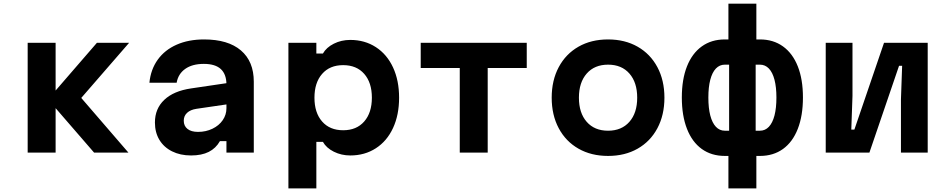

<svg xmlns="http://www.w3.org/2000/svg" viewBox="-20 -852 5290 1072"><path d="M247.9 -297.3 521.2 -613.1H701L433.7 -305.2L697 0H505.3ZM134.5 -613.1H290.5V0H134.5Z M1255 -270.5 1076.5 -244.4Q1043.1 -239.3 1024.5 -222Q1006 -204.6 1006 -178.1Q1006 -148.7 1026.8 -132.2Q1047.5 -115.6 1085.9 -115.6Q1129.7 -115.6 1166.1 -133.2Q1202.6 -150.7 1223.5 -181Q1244.3 -211.3 1244.3 -247.8V-380Q1244.3 -437.1 1213.1 -466.2Q1181.8 -495.3 1118 -495.3Q1053.9 -495.3 1014.4 -467.5Q975 -439.8 966.2 -390H814.2Q821.5 -464.3 860.8 -518.9Q900.1 -573.5 966.4 -602.6Q1032.7 -631.8 1119.4 -631.8Q1253.2 -631.8 1325.1 -570.5Q1397 -509.2 1397 -395.9V0H1244.3V-63.9H1207.8Q1185.3 -24 1145.6 -4Q1105.9 16 1046.9 16Q986.5 16 940.6 -7Q894.6 -30 869.8 -71.4Q845 -112.9 845 -167.9Q845 -245.2 897.3 -294.6Q949.5 -344.1 1047.1 -358.4L1255 -389.1Z M1590.3 -613.1H1746.3V-553.1H1782.9Q1802.1 -587.1 1843.9 -608.1Q1885.7 -629.1 1935.7 -629.1Q2016.5 -629.1 2078.6 -588.8Q2140.7 -548.5 2174.5 -475.5Q2208.3 -402.5 2208.3 -306.5Q2208.3 -210.4 2174.5 -137.4Q2140.7 -64.3 2078.6 -24.2Q2016.5 16 1935.7 16Q1885.9 16 1843.9 -5Q1801.9 -26 1782.9 -60H1746.3V200H1590.3ZM2056.3 -306.7Q2056.3 -390.8 2013.5 -439.6Q1970.8 -488.3 1896 -488.3Q1821.2 -488.3 1778.5 -439.4Q1735.7 -390.5 1735.7 -306.5Q1735.7 -222.4 1778.5 -173.6Q1821.2 -124.8 1896 -124.8Q1970.8 -124.8 2013.5 -173.7Q2056.3 -222.6 2056.3 -306.7Z M2547 -472.3H2329V-613.1H2921V-472.3H2703V0H2547Z M3060.3 -306.6Q3060.3 -403.4 3099.6 -477.1Q3138.9 -550.8 3209.9 -591.3Q3280.9 -631.8 3374.9 -631.8Q3468.9 -631.8 3540 -591.3Q3611.1 -550.8 3650.4 -477.1Q3689.7 -403.4 3689.7 -306.6Q3689.7 -209.7 3650.4 -136Q3611.1 -62.3 3540.1 -21.9Q3469.1 18.6 3375.1 18.6Q3281.1 18.6 3210 -21.9Q3138.9 -62.3 3099.6 -136Q3060.3 -209.7 3060.3 -306.6ZM3537.7 -306.6Q3537.7 -391.8 3494.2 -441.4Q3450.7 -491 3375.1 -491Q3299.5 -491 3255.9 -441.4Q3212.3 -391.8 3212.3 -306.6Q3212.3 -221.3 3255.8 -171.8Q3299.3 -122.2 3374.9 -122.2Q3450.5 -122.2 3494.1 -171.8Q3537.7 -221.3 3537.7 -306.6Z M4047 18.6H4027Q3952.3 18.6 3898.3 -20.2Q3844.3 -59.1 3815.6 -132.7Q3786.9 -206.3 3786.9 -307.6Q3786.9 -408.8 3815.6 -481.4Q3844.3 -554.1 3898.3 -592.9Q3952.3 -631.8 4027 -631.8H4047V-831.5H4203V-631.8H4223Q4297.7 -631.8 4351.7 -592.9Q4405.7 -554.1 4434.4 -481.4Q4463.1 -408.8 4463.1 -307.6Q4463.1 -206.3 4434.4 -132.7Q4405.7 -59.1 4351.7 -20.2Q4297.7 18.6 4223 18.6H4203V200H4047ZM4050.9 -122.2V-491H4027Q3997.8 -491 3977.1 -469.4Q3956.5 -447.9 3945.7 -406.6Q3935 -365.3 3935 -307.6Q3935 -248.8 3945.7 -207.4Q3956.5 -165.9 3977.1 -144.1Q3997.8 -122.2 4027 -122.2ZM4315 -307.6Q4315 -365.3 4304.3 -406.6Q4293.5 -447.9 4272.9 -469.4Q4252.2 -491 4223 -491H4199.1V-122.2H4223Q4252.2 -122.2 4272.9 -144.1Q4293.5 -165.9 4304.3 -207.4Q4315 -248.8 4315 -307.6Z M4590.3 -613.1H4739.7V-316.2L4733.1 -128.5H4750.3L4915.8 -613.1H5159.7V0H5010.3V-296.9L5016.9 -484.7H4999.7L4834.2 0H4590.3Z"/></svg>

Font: Martian Mono sWd Rg
Style: Regular
Weight: 400
Width: 6
Monospace: yes
Designer: Roman Shamin
Foundry: Evil Martians
Version: Version 1.000